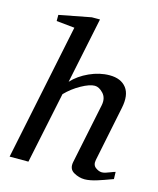

<svg xmlns="http://www.w3.org/2000/svg" viewBox="-113 -816 748 908"><g transform="rotate(15 261.5 -362.5)"><path d="M522 -25Q521 -25 506.5 -19.5Q492 -14 479 -9.5Q466 -5 449 0.5Q432 6 416 9Q400 12 388 12Q360 12 334 -3Q308 -18 315 -53L376 -348Q383 -384 362.5 -406Q342 -428 321 -428Q296 -428 255.5 -405.5Q215 -383 183 -350L110 0H18L156 -668L67 -677V-707L223 -737H263L196 -414Q228 -449 277.5 -471.5Q327 -494 376 -494Q432 -494 458.5 -459.5Q485 -425 471 -359L416 -90Q411 -65 427 -53Q443 -41 458 -41Q466 -41 476 -44Q486 -47 499.5 -52.5Q513 -58 521 -60Z"/></g></svg>

Font: Veleka
Style: Italic
Weight: 400
Italic angle: -12°
Designer: Stefan Peev, Context Ltd, 2016; SIL International, 1997-2014.
Foundry: Stefan Peev, Context Ltd, 2016
Version: Version 1.000